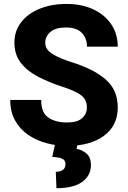

<svg xmlns="http://www.w3.org/2000/svg" viewBox="-20 -741 661 988"><path d="M427.2 -187.5Q427.2 -211.4 417.2 -229.2Q407.2 -247.1 378.7 -262.9Q350.1 -278.8 294.4 -296.9Q231 -317.9 176 -346.2Q121.1 -374.5 87.6 -417Q54.2 -459.5 54.2 -522Q54.2 -582 88.9 -626.7Q123.5 -671.4 184.1 -696Q244.6 -720.7 322.8 -720.7Q400.9 -720.7 460.2 -692.9Q519.5 -665 552.7 -615.7Q585.9 -566.4 585.9 -501H427.7Q427.7 -544.4 400.9 -572Q374 -599.6 319.3 -599.6Q266.1 -599.6 239.5 -576.7Q212.9 -553.7 212.9 -521Q212.9 -486.8 248.5 -464.1Q284.2 -441.4 349.1 -420.9Q463.4 -385.3 524.7 -331.3Q585.9 -277.3 585.9 -188.5Q585.9 -94.2 514.9 -42.2Q443.8 9.8 325.7 9.8Q272 9.8 219.7 -4.2Q167.5 -18.1 125.2 -46.9Q83 -75.7 57.9 -120.4Q32.7 -165 32.7 -226.6H191.9Q191.9 -162.1 228 -136.5Q264.2 -110.8 325.7 -110.8Q378.4 -110.8 402.8 -133.1Q427.2 -155.3 427.2 -187.5ZM264.2 -3.9H379.9L374 24.9Q401.4 29.8 424.6 48.6Q447.8 67.4 447.8 109.4Q447.8 162.6 402.8 195.1Q357.9 227.5 270.5 227.5L267.1 143.1Q288.6 143.1 302.7 133.8Q316.9 124.5 316.9 103.5Q316.9 84 301 76.2Q285.2 68.4 249 66.4Z"/></svg>

Font: Vazirmatn RD UI ExtraBold
Style: Regular
Weight: 800
Designer: Saber Rastikerdar
Foundry: Saber Rastikerdar
Version: Version 33.003